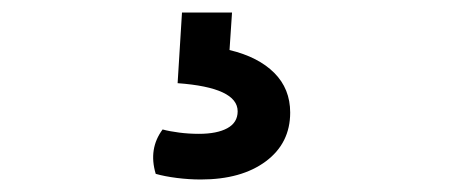

<svg xmlns="http://www.w3.org/2000/svg" viewBox="-20 -27 720 307"><path d="M301 260Q282 260 262.5 257.5Q243 255 229 251Q217 211 240 180Q251 183 266.5 185Q282 187 298 187Q327 187 343.5 178Q360 169 360 151Q360 113 264 106L271 -7H351L347 53Q393 64 418.5 89.5Q444 115 444 153Q444 202 405 231Q366 260 301 260Z"/></svg>

Font: Borel
Style: Regular
Weight: 400
Designer: Rosalie Wagner
Foundry: ANRT
Version: Version 1.007; ttfautohint (v1.8.4.7-5d5b)